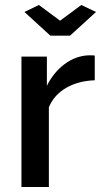

<svg xmlns="http://www.w3.org/2000/svg" viewBox="-20 -750 414 770"><path d="M182 -607H261L365 -702L306 -730L221 -667L136 -730L78 -702ZM349 -528H332Q282 -525 238.5 -492.5Q195 -460 168 -406V-523H66V0H176V-320Q197 -370 246 -398Q295 -426 360 -428V-527Q357 -528 349 -528Z"/></svg>

Font: RT Raleway SemiBold
Style: Regular
Weight: 400
Designer: Matt McInerney, Pablo Impallari, Rodrigo Fuenzalida — Edited by Milan Moffatt in April 2016
Foundry: Matt McInerney, Pablo Impallari, Rodrigo Fuenzalida — Edited by Milan Moffatt in April 2016
Version: Version 3.001